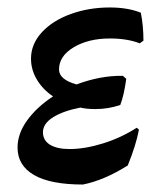

<svg xmlns="http://www.w3.org/2000/svg" viewBox="-20 -483 440 514"><path d="M138 -297Q138 -270 185 -257Q249 -281 309 -280L318 -272Q312 -228 302 -202Q270 -191 235 -191Q212 -191 195 -195Q149 -186 122 -169Q95 -152 95 -129Q95 -107 114 -95.5Q133 -84 166 -84Q207 -84 255.5 -99Q304 -114 346 -141L352 -136Q344 -94 322 -40Q258 0 202 11Q115 11 71 -14.5Q27 -40 27 -88Q27 -125 52.5 -160.5Q78 -196 122 -225Q95 -243 79 -269.5Q63 -296 63 -326Q63 -365 92 -396.5Q121 -428 169.5 -445.5Q218 -463 274 -463Q322 -463 357 -449Q364 -414 364 -374L354 -367Q321 -380 274 -380Q217 -380 177.5 -356.5Q138 -333 138 -297Z"/></svg>

Font: Alegreya Medium
Style: Italic
Weight: 500
Italic angle: -7°
Designer: Juan Pablo del Peral
Foundry: Huerta Tipografica
Version: Version 2.008; ttfautohint (v1.8)